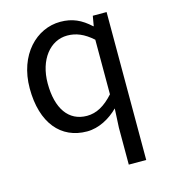

<svg xmlns="http://www.w3.org/2000/svg" viewBox="-116 -647 851 968"><g transform="rotate(-15 310.0 -163.5)"><path d="M277 13C339 13 398 -20 441 -63L436 36V229H527V-543H455L446 -491H444C396 -535 351 -556 288 -556C164 -556 53 -447 53 -271C53 -90 141 13 277 13ZM304 -480C349 -480 390 -464 436 -423V-138C391 -88 347 -63 297 -63C201 -63 147 -141 147 -272C147 -396 215 -480 304 -480Z"/></g></svg>

Font: Kinto Sans
Style: Regular
Weight: 400
Designer: Authors: Ryoko NISHIZUKA  (kana & ideographs); Paul D. Hunt (Latin, Greek & Cyrillic); Wenlong ZHANG  (bopomofo); Sandol
Foundry: Adobe Systems Incorporated, ookami Inc.
Version: Version 0.001